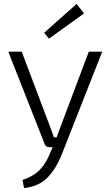

<svg xmlns="http://www.w3.org/2000/svg" viewBox="-20 -746 561 973"><path d="M228 -550 204 -580 368 -726 406 -678ZM498 -484 294 34Q265 108 221 153.5Q177 199 102 207L94 166Q151 147 183 113Q215 79 235 27L247 0H231Q212 0 206 -17L22 -484H90L233 -106Q249 -64 253 -50H267L288 -107L430 -484Z"/></svg>

Font: Exo 2.0 Light
Style: Regular
Weight: 300
Designer: Natanael Gama
Version: Version 1.001;PS 001.001;hotconv 1.0.70;makeotf.lib2.5.58329